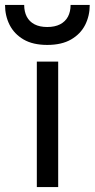

<svg xmlns="http://www.w3.org/2000/svg" viewBox="-66 -762 385 782"><path d="M84 0V-511H171V0ZM126.5 -579Q68 -579 30 -601.2Q-8 -623.5 -26.8 -660.5Q-45.5 -697.5 -45.5 -742H32.5Q32.5 -714.5 43 -694.2Q53.5 -674 74.5 -663Q95.5 -652 126.5 -652Q157.5 -652 178.8 -663Q200 -674 210.8 -694.2Q221.5 -714.5 221.5 -742H299.5Q299.5 -697.5 280.8 -660.5Q262 -623.5 223.5 -601.2Q185 -579 126.5 -579Z"/></svg>

Font: Undotted
Style: Regular
Weight: 400
Designer: Delve Withrington, Dave Bailey, Thomas Jockin
Foundry: Delve Fonts LLC
Version: Version 4.000